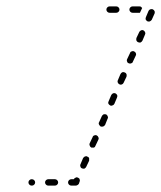

<svg xmlns="http://www.w3.org/2000/svg" viewBox="-20 -571 504 601"><path d="M72 -7Q69 -4 69 0Q69 4 72 7Q75 10 79 10H80Q84 10 87 7Q90 4 90 0Q90 -4 87 -7Q84 -10 80 -10H79Q75 -10 72 -7ZM124 -7Q121 -4 121 0Q121 4 124 7Q127 10 131 10H152Q156 10 159 7Q162 4 162 0Q162 -4 159 -7Q156 -10 152 -10H131Q127 -10 124 -7ZM211 -10H203Q199 -10 196 -7Q193 -4 193 0Q193 4 196 7Q199 10 203 10H217Q220 10 223 8Q225 7 227 4L229 -2Q230 -4 230 -6Q230 -8 229 -10Q229 -12 227 -13Q226 -14 224 -15Q220 -17 217 -15Q213 -14 211 -10ZM232 -49Q233 -45 237 -44Q239 -43 241 -43Q243 -43 244 -43Q246 -44 248 -46Q249 -47 250 -49L259 -68Q259 -70 259 -72Q259 -74 259 -76Q258 -77 257 -79Q255 -80 253 -81Q252 -82 250 -82Q248 -82 246 -81Q244 -81 243 -79Q241 -78 240 -76L232 -57Q230 -53 232 -49ZM261 -115Q262 -111 266 -109Q268 -109 270 -109Q272 -109 274 -109Q276 -110 277 -111Q278 -113 279 -115L288 -134Q290 -138 288 -141Q287 -145 283 -147Q279 -149 275 -147Q271 -146 270 -142L261 -123Q259 -119 261 -115ZM289 -185Q289 -183 290 -181Q291 -179 292 -178Q294 -176 295 -175Q299 -174 303 -175Q307 -177 309 -180L317 -200Q318 -201 318 -203Q318 -205 317 -207Q317 -209 315 -210Q314 -212 312 -213Q308 -214 304 -213Q301 -211 299 -208L290 -188Q289 -187 289 -185ZM319 -247Q321 -243 325 -241Q328 -239 332 -241Q336 -242 338 -246L346 -265Q348 -269 347 -273Q345 -277 341 -279Q338 -280 334 -279Q330 -277 328 -273L320 -254Q318 -250 319 -247ZM349 -312Q350 -309 354 -307Q358 -305 362 -307Q365 -308 367 -312L376 -331Q377 -335 376 -339Q374 -343 371 -344Q367 -346 363 -345Q359 -343 357 -339L349 -320Q347 -316 349 -312ZM378 -378Q379 -374 383 -373Q387 -371 391 -373Q395 -374 396 -378L405 -397Q407 -401 405 -405Q404 -408 400 -410Q396 -412 392 -410Q388 -409 387 -405L378 -386Q376 -382 378 -378ZM407 -444Q409 -440 412 -439Q416 -437 420 -438Q424 -440 426 -444L434 -463Q436 -467 434 -470Q433 -474 429 -476Q425 -478 422 -476Q418 -475 416 -471L407 -452Q406 -448 407 -444ZM436 -510Q438 -506 442 -504Q446 -503 449 -504Q453 -506 455 -509L464 -529Q465 -532 464 -536Q462 -540 458 -542Q455 -543 451 -542Q447 -541 445 -537L437 -518Q435 -514 436 -510ZM316 -534Q313 -537 313 -541Q313 -545 316 -548Q319 -551 323 -551H344Q348 -551 351 -548Q354 -545 354 -541Q354 -537 351 -534Q348 -531 344 -531H323Q319 -531 316 -534ZM425 -546Q423 -548 421 -550Q419 -551 416 -551H395Q391 -551 388 -548Q385 -545 385 -541Q385 -537 388 -534Q391 -531 395 -531H416Q417 -531 417 -531Q418 -531 418 -531L425 -546Q425 -546 425 -546Z"/></svg>

Font: FRB American Cursive Dashed Light
Style: Italic
Weight: 300
Italic angle: -25°
Version: Version 2.0;Modular Font Editor K font №1